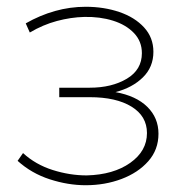

<svg xmlns="http://www.w3.org/2000/svg" viewBox="-20 -543 559 567"><path d="M233 4Q181 4 127 -13.5Q73 -31 32 -68L48 -91Q85 -57 135.5 -41Q186 -25 236 -25Q315 -27 364.5 -62Q414 -97 414 -150Q414 -200 368.5 -228Q323 -256 245 -256H155V-284H245Q310 -284 354.5 -310.5Q399 -337 399 -386Q399 -421 375.5 -445.5Q352 -470 313.5 -482Q275 -494 229 -493Q189 -492 148 -481Q107 -470 68 -447L56 -474Q98 -498 142.5 -510.5Q187 -523 233 -523Q287 -523 332.5 -507.5Q378 -492 405.5 -462Q433 -432 433 -390Q433 -345 402 -314.5Q371 -284 321 -271Q382 -260 415 -227.5Q448 -195 448 -148Q448 -101 418 -67Q388 -33 339 -14.5Q290 4 233 4Z"/></svg>

Font: Montserrat ExtraLight
Style: Regular
Weight: 200
Designer: Julieta Ulanovsky
Foundry: Julieta Ulanovsky
Version: Version 9.000; ttfautohint (v1.8.4.7-5d5b)